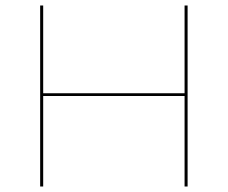

<svg xmlns="http://www.w3.org/2000/svg" viewBox="-20 -678 828 698"><path d="M662 -658V0H651V-329H137V0H126V-658H137V-339H651V-658Z"/></svg>

Font: Ysabeau Hairline
Style: Regular
Weight: 100
Designer: Christian Thalmann (Catharsis Fonts)
Version: Version 0.003